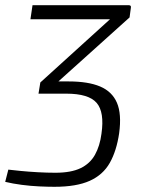

<svg xmlns="http://www.w3.org/2000/svg" viewBox="-46 -505 557 738"><path d="M163 213Q138 213 105 211.5Q72 210 37.5 205.5Q3 201 -26 194L-14 147Q3 149 33 152Q63 155 99 157Q135 159 167 159Q227 159 263.5 141.5Q300 124 319 90Q338 56 344 9Q356 -74 325.5 -109.5Q295 -145 209 -145H102L109 -188L400 -452L408 -431H71L79 -485H449Q454 -485 456 -482.5Q458 -480 457 -475L452 -438L154 -170L143 -192H218Q293 -192 339 -172.5Q385 -153 403.5 -110Q422 -67 412 7Q402 75 376 121Q350 167 299 190Q248 213 163 213Z"/></svg>

Font: Exo 2 Light
Style: Italic
Weight: 300
Italic angle: -8°
Designer: Natanael Gama
Foundry: Natanael Gama
Version: Version 2.010